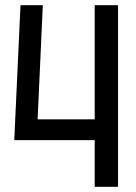

<svg xmlns="http://www.w3.org/2000/svg" viewBox="-20 -720 525 740"><path d="M35 -180 59 -700H145L125 -260H345V-700H435V0H345V-180Z"/></svg>

Font: Tektur SemiCondensed
Style: Regular
Weight: 400
Width: 4
Designer: Adam Jagosz
Foundry: Adam Jagosz
Version: Version 1.005;gftools[0.9.30]